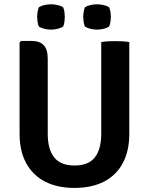

<svg xmlns="http://www.w3.org/2000/svg" viewBox="-20 -884 712 917"><path d="M597.5 -246Q597.5 -162.5 566.2 -104.5Q535 -46.5 476.5 -16.5Q418 13.5 335.5 13.5Q254 13.5 195.5 -16.5Q137 -46.5 105.2 -104.5Q73.5 -162.5 73.5 -246V-681.5L80.5 -688.5H130.5Q169.5 -688.5 188.8 -668.2Q208 -648 208 -603.5V-245.5Q208 -170.5 239 -132Q270 -93.5 336 -93.5Q402 -93.5 432.8 -132Q463.5 -170.5 463.5 -245.5V-683Q479.5 -686 497.2 -686.8Q515 -687.5 529 -687.5Q542 -687.5 562 -686.8Q582 -686 597.5 -683ZM443.5 -742.5Q428.5 -742.5 412.8 -746.2Q397 -750 385.5 -757Q381 -768 379.2 -781Q377.5 -794 377.5 -803Q377.5 -812.5 379.2 -825.2Q381 -838 385.5 -849.5Q397 -856.5 412.8 -860Q428.5 -863.5 443.5 -863.5Q458.5 -863.5 474.2 -860Q490 -856.5 501 -849.5Q506 -838 507.8 -825.2Q509.5 -812.5 509.5 -803Q509.5 -794 507.8 -781Q506 -768 501 -757Q490 -750 474.2 -746.2Q458.5 -742.5 443.5 -742.5ZM223.5 -742.5Q208.5 -742.5 192.5 -746.2Q176.5 -750 165.5 -757Q161 -768 159.2 -781Q157.5 -794 157.5 -803Q157.5 -812.5 159.2 -825.2Q161 -838 165.5 -849.5Q176.5 -856.5 192.5 -860Q208.5 -863.5 223.5 -863.5Q238.5 -863.5 254.2 -860Q270 -856.5 281.5 -849.5Q286.5 -838 288 -825.2Q289.5 -812.5 289.5 -803Q289.5 -794 288 -781Q286.5 -768 281.5 -757Q270 -750 254.2 -746.2Q238.5 -742.5 223.5 -742.5Z"/></svg>

Font: Signika Light SemiBold
Style: Regular
Weight: 600
Version: Version 2.003;gftools[0.9.32]